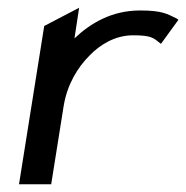

<svg xmlns="http://www.w3.org/2000/svg" viewBox="-20 -475 480 495"><path d="M29 0H112L144 -201C153 -257 180 -301 211 -332C238 -360 277 -384 323 -384C368 -384 375 -378 391 -365L395 -362L440 -424L436 -427C411 -439 399 -448 341 -448C268 -448 213 -415 172 -376L184 -455L94 -408Z"/></svg>

Font: Charger Sport
Style: DfBdObl
Weight: 400
Designer: Jasper
Foundry: Cannot Into Space Fonts
Version: Version 1.1